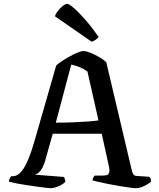

<svg xmlns="http://www.w3.org/2000/svg" viewBox="-20 -988 835 1008"><path d="M246 0Q241 0 222 -2Q203 -4 176 -8Q149 -12 120.5 -16Q92 -20 67 -25Q42 -30 27 -34Q27 -43 31 -51Q35 -59 39 -63H48Q61 -63 74.5 -71.5Q88 -80 102 -100.5Q116 -121 130.5 -156.5Q145 -192 161 -247L275 -644Q284 -653 302.5 -665.5Q321 -678 343.5 -690.5Q366 -703 386.5 -711.5Q407 -720 418 -720Q432 -720 454.5 -711Q477 -702 500.5 -688.5Q524 -675 538 -661L673 -89Q676 -79 680.5 -72Q685 -65 700 -64L763 -60Q766 -56 769 -53Q772 -50 773 -34Q765 -27 751.5 -19Q738 -11 722.5 -5.5Q707 0 694 0Q685 0 662 -3Q639 -6 609.5 -11Q580 -16 551 -21.5Q522 -27 499 -32.5Q476 -38 466 -41Q466 -51 471 -58Q476 -65 477 -66H511Q527 -66 538 -68Q549 -70 553 -82Q557 -94 550 -123L514 -286H257L217 -144Q211 -123 202.5 -107.5Q194 -92 184.5 -83Q175 -74 163 -71L316 -59Q317 -56 320 -49.5Q323 -43 323 -33Q315 -25 301 -17Q287 -9 272 -4.5Q257 0 246 0ZM273 -344Q325 -344 369.5 -346Q414 -348 447 -350.5Q480 -353 497 -356L439 -613Q417 -628 395.5 -636.5Q374 -645 354 -649ZM461 -769 268 -903Q273 -917 285 -932Q297 -947 310.5 -957.5Q324 -968 332 -968Q342 -968 367 -946.5Q392 -925 426.5 -886Q461 -847 498 -794Q493 -787 481.5 -779Q470 -771 461 -769Z"/></svg>

Font: Texturina Medium 12pt Medium
Style: Regular
Weight: 500
Version: Version 1.002